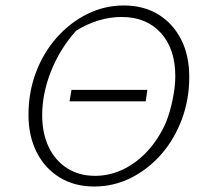

<svg xmlns="http://www.w3.org/2000/svg" viewBox="-20 -673 762 701"><path d="M324 8Q252 8 198 -25Q144 -58 114 -117Q84 -176 84 -254Q84 -336 111 -408Q138 -480 186.5 -535Q235 -590 298 -621.5Q361 -653 432 -653Q504 -653 557.5 -620.5Q611 -588 641 -529.5Q671 -471 671 -392Q671 -310 644 -237.5Q617 -165 569 -110Q521 -55 458 -23.5Q395 8 324 8ZM327 -31Q381 -31 430.5 -55Q480 -79 520 -123Q560 -167 586 -226Q601 -264 610.5 -310.5Q620 -357 620 -395Q620 -495 567 -553Q514 -611 425 -611Q339 -611 258 -561Q199 -495 166.5 -413.5Q134 -332 134 -252Q134 -186 158 -136Q182 -86 225.5 -58.5Q269 -31 327 -31ZM234 -303 241 -345H518L512 -303Z"/></svg>

Font: Piazzolla SC ExtraLight
Style: Italic
Weight: 200
Italic angle: -11.3°
Designer: Juan Pablo del Peral
Foundry: Huerta Tipografica
Version: Version 1.330